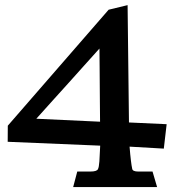

<svg xmlns="http://www.w3.org/2000/svg" viewBox="-20 -593 716 756"><path d="M10.3 -34.7 10.7 -98.1 407.7 -554.7 482.4 -572.8 487.8 -110.8 636.2 -104 625 -7.8 490.2 -15.6Q492.7 16.6 495.4 38.3Q498 60.1 500.5 71.3Q502 82.5 524.9 82.5H580.6L598.6 143.6H268.1L284.2 82.5H335Q361.8 82.5 365.7 72.8Q369.6 65.9 371.3 42.5Q373 19 374.5 -19.5ZM374 -113.8Q373.5 -154.3 373.3 -189Q373 -223.6 372.8 -257.1Q372.6 -290.5 372.3 -325.4Q372.1 -360.4 371.6 -401.9Q338.9 -365.7 308.8 -332Q278.8 -298.3 248.8 -265.1Q218.8 -231.9 187.7 -197.5Q156.7 -163.1 123 -125.5Z"/></svg>

Font: IranNastaliq
Style: Regular
Weight: 400
Designer: Hossein Zahedi
Version: Version 1.5